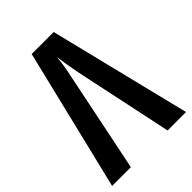

<svg xmlns="http://www.w3.org/2000/svg" viewBox="-208 -813 913 913"><g transform="rotate(-45 248.5 -357.0)"><path d="M0 0 173 -714H321L497 0H373L267 -501Q261 -533 256 -563.5Q251 -594 248 -619Q243 -566 229 -502L126 0Z"/></g></svg>

Font: Noto Sans ExtraCondensed SemiBold
Style: Regular
Weight: 600
Width: 2
Designer: Monotype Design Team
Foundry: Monotype Imaging Inc.
Version: Version 2.013; ttfautohint (v1.8.4.7-5d5b)